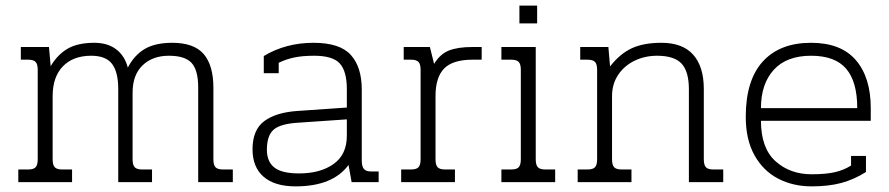

<svg xmlns="http://www.w3.org/2000/svg" viewBox="-20 -647 3158 682"><path d="M45 -45H80Q99 -45 106.5 -53Q114 -61 114 -81V-399Q114 -419 106.5 -427Q99 -435 80 -435H54V-480H154L160 -412Q185 -454 221 -474.5Q257 -495 315 -495Q362 -495 392.5 -472Q423 -449 434 -407Q457 -451 494 -473Q531 -495 592 -495Q669 -495 703.5 -455Q738 -415 738 -335V-81Q738 -61 745.5 -53Q753 -45 772 -45H807V0H684V-336Q684 -398 660.5 -423.5Q637 -449 580 -449Q522 -449 486.5 -415Q451 -381 451 -318V-81Q451 -61 458.5 -53Q466 -45 485 -45H520V0H400V-331Q400 -391 378 -420Q356 -449 304 -449Q240 -449 203.5 -411.5Q167 -374 167 -305V-81Q167 -61 174.5 -53Q182 -45 201 -45H236V0H45Z M877 -117Q877 -186 919 -217Q961 -248 1038 -253L1212 -265V-330Q1212 -394 1187 -421.5Q1162 -449 1096 -449Q1055 -449 1026 -443Q997 -437 970 -424V-387H917V-448Q995 -495 1094 -495Q1187 -495 1226 -452Q1265 -409 1265 -329V-78Q1265 -56 1272.5 -47Q1280 -38 1297 -38H1325V0H1229L1218 -61Q1162 15 1030 15Q956 15 916.5 -19Q877 -53 877 -117ZM1212 -165V-223L1037 -211Q975 -207 951.5 -186Q928 -165 928 -115Q928 -73 954.5 -52Q981 -31 1042 -31Q1118 -31 1165 -64.5Q1212 -98 1212 -165Z M1405 -45H1440Q1459 -45 1466.5 -53Q1474 -61 1474 -81V-399Q1474 -419 1466.5 -427Q1459 -435 1440 -435H1414V-480H1507L1522 -420Q1543 -455 1574.5 -467.5Q1606 -480 1657 -480H1691V-435H1659Q1588 -435 1557.5 -403.5Q1527 -372 1527 -306V-81Q1527 -61 1534.5 -53Q1542 -45 1561 -45H1596V0H1405Z M1825 -627H1888V-564H1825ZM1761 -45H1796Q1815 -45 1822.5 -53Q1830 -61 1830 -81V-399Q1830 -419 1822.5 -427Q1815 -435 1796 -435H1761V-480H1883V-81Q1883 -61 1890.5 -53Q1898 -45 1917 -45H1952V0H1761Z M2032 -45H2067Q2086 -45 2093.5 -53Q2101 -61 2101 -81V-399Q2101 -419 2093.5 -427Q2086 -435 2067 -435H2041V-480H2141L2147 -411Q2182 -456 2224 -475.5Q2266 -495 2329 -495Q2405 -495 2442.5 -452.5Q2480 -410 2480 -331V-81Q2480 -61 2487.5 -53Q2495 -45 2514 -45H2549V0H2427V-330Q2427 -393 2401 -421Q2375 -449 2314 -449Q2271 -449 2234.5 -431.5Q2198 -414 2176 -381.5Q2154 -349 2154 -305V-81Q2154 -61 2161.5 -53Q2169 -45 2188 -45H2223V0H2032Z M2629 -232Q2629 -362 2689.5 -428.5Q2750 -495 2861 -495Q2967 -495 3020 -433.5Q3073 -372 3073 -263V-218H2683Q2683 -121 2734.5 -74.5Q2786 -28 2863 -28Q2914 -28 2946 -35.5Q2978 -43 3003 -59V-93H3056V-36Q3013 -9 2968 3Q2923 15 2863 15Q2797 15 2744 -12.5Q2691 -40 2660 -95.5Q2629 -151 2629 -232ZM3025 -263Q3025 -357 2985.5 -403Q2946 -449 2861 -449Q2774 -449 2728.5 -399Q2683 -349 2683 -263Z"/></svg>

Font: Pridi ExtraLight
Style: Regular
Weight: 275
Designer: Katatrad Team
Foundry: CadsonDemak
Version: Version 1.001